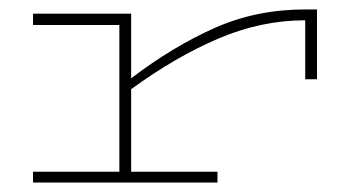

<svg xmlns="http://www.w3.org/2000/svg" viewBox="-20 -386 767 407"><path d="M441 1H50V-22H233V-333H50V-357H258V-220Q346 -287 434.5 -326.5Q523 -366 627 -366H652V-218H627V-343Q534 -343 443.5 -304.5Q353 -266 258 -197V-22H441Z"/></svg>

Font: BhuTuka Expanded One
Style: Regular
Weight: 400
Designer: Erin McLaughlin
Version: Version 1.000; ttfautohint (v1.8.3)